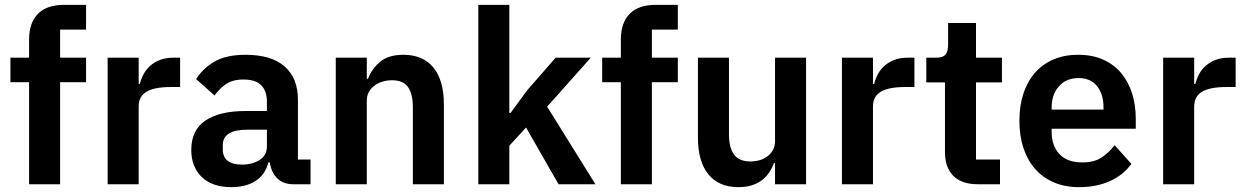

<svg xmlns="http://www.w3.org/2000/svg" viewBox="-20 -760 5137 792"><path d="M100 -421H23V-522H100V-597Q100 -666 136.5 -703Q173 -740 244 -740H335V-638H228V-522H335V-421H228V0H100Z M424 0V-522H552V-414H557Q562 -435 572.5 -454.5Q583 -474 600 -489Q617 -504 640.5 -513Q664 -522 695 -522H723V-401H683Q618 -401 585 -382Q552 -363 552 -320V0Z M1190 0Q1148 0 1123.5 -24.5Q1099 -49 1093 -90H1087Q1074 -39 1034 -13.5Q994 12 935 12Q855 12 812 -30Q769 -72 769 -142Q769 -223 827 -262.5Q885 -302 992 -302H1081V-340Q1081 -384 1058 -408Q1035 -432 984 -432Q939 -432 911.5 -412.5Q884 -393 865 -366L789 -434Q818 -479 866 -506.5Q914 -534 993 -534Q1099 -534 1154 -486Q1209 -438 1209 -348V-102H1261V0ZM978 -81Q1021 -81 1051 -100Q1081 -119 1081 -156V-225H999Q899 -225 899 -161V-144Q899 -112 919.5 -96.5Q940 -81 978 -81Z M1365 0V-522H1493V-435H1498Q1514 -477 1548.5 -505.5Q1583 -534 1644 -534Q1725 -534 1768 -481Q1811 -428 1811 -330V0H1683V-317Q1683 -373 1663 -401Q1643 -429 1597 -429Q1577 -429 1558.5 -423.5Q1540 -418 1525.5 -407.5Q1511 -397 1502 -381.5Q1493 -366 1493 -345V0Z M1953 -740H2081V-294H2086L2155 -388L2272 -522H2417L2237 -320L2436 0H2284L2150 -234L2081 -159V0H1953Z M2541 -421H2464V-522H2541V-597Q2541 -666 2577.5 -703Q2614 -740 2685 -740H2776V-638H2669V-522H2776V-421H2669V0H2541Z M3177 -87H3172Q3165 -67 3153.5 -49.5Q3142 -32 3124.5 -18Q3107 -4 3082.5 4Q3058 12 3026 12Q2945 12 2902 -41Q2859 -94 2859 -192V-522H2987V-205Q2987 -151 3008 -122.5Q3029 -94 3075 -94Q3094 -94 3112.5 -99Q3131 -104 3145 -114.5Q3159 -125 3168 -140.5Q3177 -156 3177 -177V-522H3305V0H3177Z M3453 0V-522H3581V-414H3586Q3591 -435 3601.5 -454.5Q3612 -474 3629 -489Q3646 -504 3669.5 -513Q3693 -522 3724 -522H3752V-401H3712Q3647 -401 3614 -382Q3581 -363 3581 -320V0Z M4013 0Q3947 0 3912.5 -34.5Q3878 -69 3878 -133V-420H3801V-522H3841Q3870 -522 3880.5 -535.5Q3891 -549 3891 -576V-665H4006V-522H4113V-420H4006V-102H4105V0Z M4431 12Q4373 12 4327.5 -7.5Q4282 -27 4250.5 -62.5Q4219 -98 4202 -148.5Q4185 -199 4185 -262Q4185 -324 4201.5 -374Q4218 -424 4249 -459.5Q4280 -495 4325 -514.5Q4370 -534 4427 -534Q4488 -534 4533 -513Q4578 -492 4607 -456Q4636 -420 4650.5 -372.5Q4665 -325 4665 -271V-229H4318V-216Q4318 -159 4350 -124.5Q4382 -90 4445 -90Q4493 -90 4523.5 -110Q4554 -130 4578 -161L4647 -84Q4615 -39 4559.5 -13.5Q4504 12 4431 12ZM4429 -438Q4378 -438 4348 -404Q4318 -370 4318 -316V-308H4532V-317Q4532 -371 4505.5 -404.5Q4479 -438 4429 -438Z M4778 0V-522H4906V-414H4911Q4916 -435 4926.5 -454.5Q4937 -474 4954 -489Q4971 -504 4994.5 -513Q5018 -522 5049 -522H5077V-401H5037Q4972 -401 4939 -382Q4906 -363 4906 -320V0Z"/></svg>

Font: IBM Plex Arabic SemiBold
Style: Regular
Weight: 600
Designer: Mike Abbink, Paul van der Laan, Pieter van Rosmalen, Wael Morcos, Khajak Apelian
Foundry: Bold Monday
Version: Version 1.0